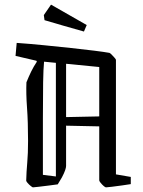

<svg xmlns="http://www.w3.org/2000/svg" viewBox="-20 -799 616 828"><path d="M94 -444Q104 -469 114.5 -490.5Q125 -512 139 -533L137 -537L47 -558L52 -614Q109 -610 169.5 -604Q230 -598 286 -592Q342 -586 386 -580.5Q430 -575 452 -571Q455 -570 461.5 -563.5Q468 -557 474 -550Q480 -543 480 -541V-47L544 -36V-5Q532 -3 507.5 0.5Q483 4 462 6.5Q441 9 437 9Q434 9 427 3Q420 -3 414 -10.5Q408 -18 408 -21V-254L265 -257V-83Q265 -77 261 -65Q257 -53 247 -34L229 -4Q216 -2 191.5 1Q167 4 146.5 6.5Q126 9 122 9Q120 9 112.5 3Q105 -3 99 -10Q93 -17 93 -20Q94 -59 97.5 -97.5Q101 -136 101 -191Q101 -273 96.5 -334.5Q92 -396 94 -444ZM165 -45 221 -38V-528L170 -533Q167 -502 166 -444Q165 -386 165 -289.5Q165 -193 165 -45ZM408 -510 265 -524V-294L408 -297ZM342 -663Q300 -675 254 -688Q208 -701 172 -712L169 -734L200 -779L354 -691Z"/></svg>

Font: Grenze Gotisch Light
Style: Regular
Weight: 300
Designer: Renata Polastri
Foundry: Omnibus-Type
Version: Version 1.001